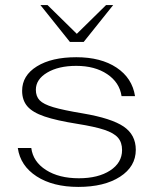

<svg xmlns="http://www.w3.org/2000/svg" viewBox="-20 -725 604 755"><path d="M50 -143H103Q110 -89 161 -56.5Q212 -24 290 -24Q366 -24 413 -54.5Q460 -85 460 -135Q460 -165 444 -183.5Q428 -202 390.5 -214.5Q353 -227 284 -238Q202 -251 155 -267Q108 -283 87.5 -307Q67 -331 67 -368Q67 -428 125 -464Q183 -500 280 -500Q377 -500 438.5 -459Q500 -418 511 -347H458Q450 -401 401.5 -433.5Q353 -466 280 -466Q210 -466 165.5 -439.5Q121 -413 121 -372Q121 -346 136 -330.5Q151 -315 189.5 -303.5Q228 -292 306 -279Q418 -260 466 -227.5Q514 -195 514 -136Q514 -70 452 -30Q390 10 288 10Q188 10 124 -31.5Q60 -73 50 -143ZM139 -705H167L282 -592L397 -705H425L309 -560H255Z"/></svg>

Font: Fahkwang ExtraLight
Style: Regular
Weight: 275
Designer: Suppakit Chalermlarp | Katatrad Co.,Ltd.
Foundry: Cadson Demak Co.,Ltd.
Version: Version 1.000; ttfautohint (v1.6)